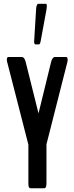

<svg xmlns="http://www.w3.org/2000/svg" viewBox="-20 -1007 397 1027"><path d="M169.9 -769.5Q162.6 -769.5 162.6 -785.2Q162.6 -788.6 163.6 -802.2L173.3 -960Q175.3 -986.8 186 -986.8H225.6Q230.5 -986.8 230.5 -973.1Q230.5 -966.8 228.5 -955.1L197.8 -788.6Q194.3 -769.5 188.5 -769.5ZM144 0Q137.7 0 134.8 -5.1Q131.8 -10.3 131.8 -24.9V-233.4L19 -672.9Q16.6 -680.2 16.6 -687Q16.6 -702.1 24.4 -702.1H96.7Q110.4 -702.1 117.2 -676.3L186 -400.4L253.4 -675.8Q256.3 -687.5 261.7 -694.8Q267.1 -702.1 272.9 -702.1H334Q341.8 -702.1 341.8 -686.5Q341.8 -680.2 339.8 -672.9L228.5 -234.9V-24.9Q228.5 0 216.3 0Z"/></svg>

Font: BenchNine
Style: Bold
Weight: 700
Version: Version 1 ; ttfautohint (v0.92.18-e454-dirty) -l 8 -r 50 -G 